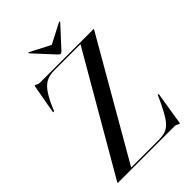

<svg xmlns="http://www.w3.org/2000/svg" viewBox="-256 -961 1067 1067"><g transform="rotate(-45 277.5 -427.0)"><path d="M531.5 -696 135 -8H351Q388.5 -8 413.5 -19.5Q438.5 -31 461.2 -65.2Q484 -99.5 515.5 -168L524 -187Q526 -191.5 529 -190.5Q532 -189.5 531.5 -184.5L501.5 2.5Q500.5 10.5 497 10.5Q494 10.5 486 5.2Q478 0 467 0H24.5Q21.5 0 21.5 -2.5Q21.5 -3 23 -6L420.5 -692H214.5Q180.5 -692 156.2 -681Q132 -670 111.2 -643Q90.5 -616 68.5 -567.5L55 -536Q52 -530 47.5 -531Q44.5 -531.5 46 -538L75.5 -703Q76.5 -709.5 80.5 -709.5Q84.5 -709.5 91.5 -704.8Q98.5 -700 108.5 -700H530.5Q532.5 -700 532.5 -698.5Q532.5 -697.5 531.5 -696ZM320.5 -742Q311.5 -732 305 -732Q298.5 -732 289.5 -742L183.5 -857Q180 -861.5 182.5 -863.5Q184 -865 189 -862L305 -802L420.5 -862Q425.5 -865 427.5 -863.5Q430 -861 426.5 -857Z"/></g></svg>

Font: Fraunces144ptRegular
Style: Regular
Weight: 400
Version: Version 1.000;[0bf87f6ff]